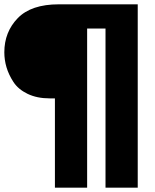

<svg xmlns="http://www.w3.org/2000/svg" viewBox="-28 -762 716 888"><path d="M-8 -520Q-8 -614 54 -678Q116 -742 244 -742H609V106H460V-630H375V106H226V-307H202Q143 -307 99.5 -328Q56 -349 34 -383Q12 -417 2 -451Q-8 -485 -8 -520Z"/></svg>

Font: Trueno
Style: ExBd
Weight: 800
Designer: Julieta Ulanovsky
Foundry: Julieta Ulanovsky
Version: Version 3.001b